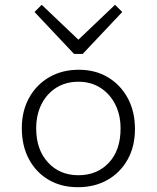

<svg xmlns="http://www.w3.org/2000/svg" viewBox="-20 -766 654 801"><path d="M305 15Q236 15 183.5 -15.5Q131 -46 101 -101.5Q71 -157 71 -232Q71 -303 101.5 -358Q132 -413 185.5 -444Q239 -475 309 -475Q378 -475 430.5 -443.5Q483 -412 513 -356.5Q543 -301 543 -228Q543 -155 512.5 -100.5Q482 -46 428.5 -15.5Q375 15 305 15ZM307 -35Q385 -35 434 -87Q483 -139 483 -230Q483 -287 460.5 -331Q438 -375 398.5 -400Q359 -425 307 -425Q255 -425 215.5 -400.5Q176 -376 153.5 -332Q131 -288 131 -230Q131 -142 180 -88.5Q229 -35 307 -35ZM490 -716 325 -541H298L294 -588L460 -746ZM124 -716 154 -746 320 -588 316 -541H289Z"/></svg>

Font: Intel One Mono Light
Style: Regular
Weight: 300
Monospace: yes
Designer: Fred Shallcrass
Foundry: Frere-Jones Type LLC
Version: Version 1.004